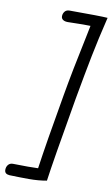

<svg xmlns="http://www.w3.org/2000/svg" viewBox="-115 -795 588 1007"><g transform="rotate(10 179.0 -291.5)"><path d="M10 160Q-16 158 -16 136Q-16 120 -7 109Q2 98 18 98L98 99Q134 99 152 98Q172 -43 217 -299Q241 -438 281 -626L293 -685Q270 -686 252.5 -685.5Q235 -685 223 -685Q206 -684 172 -684Q156 -684 146.5 -690.5Q137 -697 137 -709Q137 -723 145.5 -734Q154 -745 171 -745Q339 -745 374 -742Q345 -622 326.5 -528.5Q308 -435 283 -296Q223 50 209 154Q166 162 114 162Q70 162 10 160Z"/></g></svg>

Font: Mali
Style: Italic
Weight: 400
Italic angle: -10°
Version: Version 1.000; ttfautohint (v1.6)